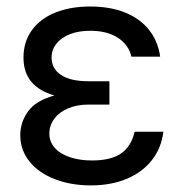

<svg xmlns="http://www.w3.org/2000/svg" viewBox="-20 -557 556 587"><path d="M146.5 -265.1Q51.8 -292 51.8 -380.9Q51.8 -429.2 77.4 -464.6Q103 -500 149.2 -518.6Q195.3 -537.1 255.9 -537.1Q316.4 -537.1 362.1 -518.8Q407.7 -500.5 435.3 -466.1Q462.9 -431.6 469.7 -383.8H381.8Q373.5 -419.9 340.6 -441.4Q307.6 -462.9 255.9 -462.9Q220.2 -462.9 193.6 -452.4Q167 -441.9 152.3 -423.3Q137.7 -404.8 137.7 -380.9Q137.7 -347.2 166.5 -327.9Q195.3 -308.6 251 -308.6H314.5V-237.3H251Q215.3 -237.3 188 -225.6Q160.6 -213.9 145.8 -193.6Q130.9 -173.3 130.9 -148.4Q130.9 -124 147 -105.5Q163.1 -86.9 192.9 -76.7Q222.7 -66.4 261.7 -66.4Q318.8 -66.4 350.1 -87.9Q381.3 -109.4 391.6 -154.3H479.5Q473.6 -105 444.8 -67.9Q416 -30.8 367.9 -10.5Q319.8 9.8 257.8 9.8Q196.3 9.8 147 -9.5Q97.7 -28.8 69.8 -63.7Q42 -98.6 42 -143.6Q42 -183.1 65.7 -216.3Q89.4 -249.5 146.5 -265.1Z"/></svg>

Font: Pretendard GOV
Style: Regular
Weight: 400
Designer: Base glyphs from Inter by Rasmus Andersson; Hangeul glyphs from Noto Sans CJK(Source Han Sans) by Jang Soo-young and Kan
Foundry: Kil Hyung-jin
Version: Version 1.309